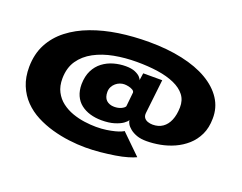

<svg xmlns="http://www.w3.org/2000/svg" viewBox="-114 -920 1472 1168"><g transform="rotate(20 622.0 -336.0)"><path d="M524.5 32.5Q572 32.5 620.8 27.8Q669.5 23 713.2 16Q757 9 790.8 -1Q824.5 -11 842.5 -20L716 -143.5Q713.5 -141 699.8 -134.8Q686 -128.5 662.8 -122.5Q639.5 -116.5 609.5 -112Q579.5 -107.5 543 -107.5Q508 -107.5 467.8 -113Q427.5 -118.5 388.8 -132.2Q350 -146 318.8 -169.8Q287.5 -193.5 268.8 -229.5Q250 -265.5 250.5 -315.5Q251.5 -384.5 283.8 -431.5Q316 -478.5 371 -508Q426 -537.5 496 -550.8Q566 -564 643 -564Q716.5 -564 779 -554.8Q841.5 -545.5 888 -524.8Q934.5 -504 959.2 -471.8Q984 -439.5 983 -393Q982 -345 967.5 -310Q953 -275 926.2 -256.5Q899.5 -238 862 -238Q845.5 -238 830.2 -243.2Q815 -248.5 806.5 -260.2Q798 -272 800 -291.5L825 -512H702L695 -464.5Q694.5 -471.5 683.5 -484Q672.5 -496.5 649 -506.5Q625.5 -516.5 588.5 -516.5Q549.5 -516.5 511 -505.8Q472.5 -495 441.2 -471.5Q410 -448 391.5 -411.2Q373 -374.5 372 -322Q372 -280 386 -248.8Q400 -217.5 425.8 -197.2Q451.5 -177 485.8 -166.8Q520 -156.5 560.5 -156.5Q608.5 -156.5 642.5 -167Q676.5 -177.5 695.8 -191.2Q715 -205 720.5 -216Q720.5 -207 728.5 -192.5Q736.5 -178 754.2 -163.8Q772 -149.5 798 -140.2Q824 -131 860.5 -131Q903 -131 948.8 -139.5Q994.5 -148 1037.5 -167.2Q1080.5 -186.5 1115.5 -217.5Q1150.5 -248.5 1171.8 -293Q1193 -337.5 1193.5 -397Q1195 -468 1158.2 -524.2Q1121.5 -580.5 1053 -620.8Q984.5 -661 887.2 -682.2Q790 -703.5 671 -703.5Q570 -703.5 477 -689.8Q384 -676 304 -646.2Q224 -616.5 164.5 -570.2Q105 -524 71.2 -460Q37.5 -396 36.5 -312.5Q36 -245 57.5 -192.8Q79 -140.5 116.5 -102Q154 -63.5 203.2 -38Q252.5 -12.5 307.2 3Q362 18.5 417.8 25.5Q473.5 32.5 524.5 32.5ZM604.5 -260Q589 -260 576 -264.8Q563 -269.5 553.8 -278.2Q544.5 -287 540 -300.5Q535.5 -314 535.5 -331Q535.5 -349 543 -363.8Q550.5 -378.5 562.8 -389Q575 -399.5 589.5 -404.8Q604 -410 618 -410Q630 -410 645.2 -406.8Q660.5 -403.5 671.8 -396.8Q683 -390 683.5 -380.5L674 -288.5Q669 -278 649.8 -269Q630.5 -260 604.5 -260Z"/></g></svg>

Font: Anybody Expanded Black
Style: Regular
Weight: 900
Width: 7
Designer: Tyler Finck
Foundry: Etcetera Type Company
Version: Version 1.113;gftools[0.9.25]